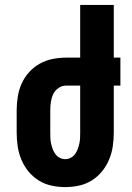

<svg xmlns="http://www.w3.org/2000/svg" viewBox="-20 -755 540 783"><path d="M246 8Q218 8 190 2Q162 -4 138 -19Q114 -34 96 -56Q78 -78 67 -104.5Q56 -131 52 -159Q48 -187 48 -215V-305Q48 -333 52.5 -361Q57 -389 68.5 -414.5Q80 -440 99 -461Q118 -482 142.5 -495.5Q167 -509 194.5 -514.5Q222 -520 250 -520H307V-735H444V-520H471V-406H444V-215Q444 -187 440 -159Q436 -131 425 -104.5Q414 -78 396 -56Q378 -34 354 -19Q330 -4 302 2Q274 8 246 8ZM246 -106Q258 -106 268.5 -111.5Q279 -117 286 -126.5Q293 -136 297 -147Q301 -158 303.5 -169Q306 -180 306.5 -191.5Q307 -203 307 -215V-406H250Q233 -406 218.5 -396Q204 -386 197 -371Q190 -356 187.5 -339Q185 -322 185 -305V-215Q185 -203 185.5 -191.5Q186 -180 188.5 -169Q191 -158 195 -147Q199 -136 206 -126.5Q213 -117 223.5 -111.5Q234 -106 246 -106Z"/></svg>

Font: Iosevka Heavy
Style: Regular
Weight: 900
Monospace: yes
Designer: Belleve Invis
Foundry: Belleve Invis
Version: Version 32.5.0; ttfautohint (v1.8.4)